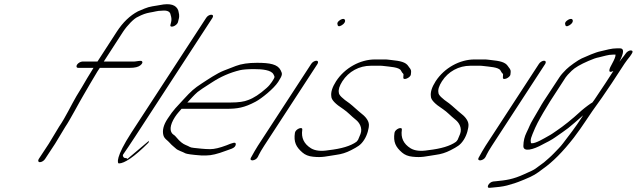

<svg xmlns="http://www.w3.org/2000/svg" viewBox="-20 -764 3031 914"><path d="M194.4 -7 242.4 -80 291.3 -161C311.6 -190 359.9 -282 375.7 -308C384.1 -323 433.9 -408 443.3 -423L455.2 -441H598.2C622.2 -441 638.2 -445 648.1 -453C658 -461 660.5 -468 655 -473C649.9 -477 627 -471 618 -471H474L565.9 -613C585.7 -643 618.4 -677 636.9 -684C657.3 -695 675.2 -701 691.7 -704C717.7 -708 728.2 -713 749.2 -713C776.6 -716 790.2 -709 792.3 -693C796.9 -680 797 -668 794.6 -659L791.7 -647C785.3 -628 820.7 -639 827.1 -658L830 -670C836.3 -691 831.3 -699 828.7 -714C818.9 -741 790.4 -750 741.5 -740C732.5 -738 722 -737 705.5 -734C679.5 -730 656.6 -718 636.7 -710C598.8 -690 565.1 -658 535.9 -613L444 -471H372C364 -471 351.5 -464 346.6 -456C341.6 -448 344.2 -441 352.2 -441H425.2C420.8 -434 410.4 -417 395.1 -392L369.9 -349C359.5 -332 350.6 -318 343.7 -306C319 -264 292.9 -207 261.3 -161L212.4 -80L164.4 -7C159.5 1 162.1 8 170.1 8C178.1 8 189.5 1 194.4 -7Z M622.2 -112 991.4 -679C996.8 -688 993.8 -694 985.8 -694C977.8 -694 966.8 -688 961.4 -679L605 -132C529.9 -16 538.1 14 546.1 14C572.1 14 619.4 -17 686.9 -85L689.3 -94L585 -6C589.4 -11 575.9 -12 574.9 -12C567.9 -12 562.8 -22 565.8 -28C576.2 -43 604.4 -84 622.2 -112Z M871.9 -276C888.8 -294 903.2 -311 920.6 -326C929 -333 951.4 -348 989.2 -372C1029 -398 1072.9 -418 1122.8 -430C1136.3 -433 1158.2 -435 1189.2 -435C1228.2 -435 1271.3 -431 1281.9 -410C1288.5 -397 1290 -398 1274.2 -374C1267.3 -364 1259.3 -354 1248.9 -345C1216.6 -316 1187.3 -297 1161.8 -288C1142.9 -280 1114.9 -276 1077.9 -276ZM844.2 -246H1058.2C1109.2 -246 1142.6 -251 1196.9 -280C1225.3 -295 1283.4 -342 1304.2 -374C1325.9 -408 1324.9 -412 1315.8 -430C1301.6 -458 1265 -465 1204 -465C1162 -465 1128.6 -460 1102.6 -450C1084.2 -443 1064.2 -435 1045.8 -428C1012.4 -415 968.6 -385 939.3 -366C905.4 -344 889.5 -330 854.8 -292C819.6 -253 807.2 -244 778 -199C758.7 -170 751.9 -144 757.6 -121C761.7 -103 778.3 -96 788.9 -83C797 -73 807.5 -66 817.1 -57C825.6 -48 851.2 -41 862.7 -34C869.3 -31 894.3 -27 937.8 -24H962.8C985.8 -24 1015.3 -31 1054.7 -46L1082.6 -56C1095 -61 1101 -67 1102.4 -76C1103.8 -91 1087.4 -84 1057.5 -72C1025.6 -60 1000.6 -54 980.6 -54C950.6 -54 924.6 -58 902.6 -60C881.5 -62 884.5 -66 863.4 -74C850.9 -79 836.3 -90 820.7 -109C816.1 -114 812.6 -119 807.1 -122C785 -136 787.7 -168 812.9 -207C825.3 -226 833.8 -233 844.2 -246Z M1461.6 -460 1207.5 -70C1202 -61 1196.6 -52 1191.2 -43L1174.4 -13C1165 6 1198 2 1207.4 -17L1212.3 -27C1217.2 -37 1225.1 -51 1237.5 -70L1491.6 -460C1496.5 -468 1493.9 -475 1485.9 -475C1477.9 -475 1466.5 -468 1461.6 -460ZM1601 -670C1589.5 -663 1584.1 -656 1586.6 -649C1587.2 -638 1594.2 -636 1607.2 -644C1632.6 -659 1624.9 -684 1601 -670Z M1579.7 -377C1561.9 -349 1554.1 -325 1557.2 -305C1557.3 -289 1576.5 -269 1613.7 -245C1636.3 -230 1649.9 -213 1675.1 -193C1690.1 -181 1707.3 -155 1696.1 -126C1689.7 -111 1686.2 -102 1684.8 -99C1683.3 -96 1679.3 -92 1676.8 -89C1649 -69 1605.6 -56 1544.1 -49C1508.2 -43 1480.7 -46 1460.6 -58C1426.9 -79 1413.2 -108 1418.9 -146C1421.8 -164 1386.9 -150 1384 -132C1377.3 -88 1389.5 -64 1419.7 -38C1432.3 -27 1448.8 -20 1469.9 -18C1514.4 -13 1532.8 -20 1581.3 -27C1604.8 -30 1628.2 -37 1651.1 -49C1683.5 -66 1697 -73 1713.3 -98C1728.6 -121 1736.8 -154 1736.2 -171C1735.1 -193 1714.9 -213 1698.8 -225C1682.2 -238 1662.1 -258 1644 -272C1610.3 -295 1592.7 -312 1593.1 -323C1590 -337 1595.8 -355 1609.7 -377C1639.8 -424 1690.1 -451 1745.1 -451H1788.1C1794.1 -451 1800.1 -451 1805.6 -450C1834.7 -446 1880.2 -445 1888.8 -428C1892.3 -421 1895.9 -416 1899.4 -413C1900.9 -412 1901.4 -409 1900.5 -405L1900 -396C1897.2 -378 1935 -394 1935.9 -410L1936.9 -420C1938.2 -435 1930.7 -438 1924.6 -448C1912 -469 1883.4 -474 1845.4 -478L1828.4 -480C1822.9 -481 1814.9 -481 1807.9 -481H1764.9C1694.9 -481 1621.2 -441 1579.7 -377Z M2053.7 -377C2035.9 -349 2028.1 -325 2031.2 -305C2031.3 -289 2050.5 -269 2087.7 -245C2110.3 -230 2123.9 -213 2149.1 -193C2164.1 -181 2181.3 -155 2170.1 -126C2163.7 -111 2160.2 -102 2158.8 -99C2157.3 -96 2153.3 -92 2150.8 -89C2123 -69 2079.6 -56 2018.1 -49C1982.2 -43 1954.7 -46 1934.6 -58C1900.9 -79 1887.2 -108 1892.9 -146C1895.8 -164 1860.9 -150 1858 -132C1851.3 -88 1863.5 -64 1893.7 -38C1906.3 -27 1922.8 -20 1943.9 -18C1988.4 -13 2006.8 -20 2055.3 -27C2078.8 -30 2102.2 -37 2125.1 -49C2157.5 -66 2171 -73 2187.3 -98C2202.6 -121 2210.8 -154 2210.2 -171C2209.1 -193 2188.9 -213 2172.8 -225C2156.2 -238 2136.1 -258 2118 -272C2084.3 -295 2066.7 -312 2067.1 -323C2064 -337 2069.8 -355 2083.7 -377C2113.8 -424 2164.1 -451 2219.1 -451H2262.1C2268.1 -451 2274.1 -451 2279.6 -450C2308.7 -446 2354.2 -445 2362.8 -428C2366.3 -421 2369.9 -416 2373.4 -413C2374.9 -412 2375.4 -409 2374.5 -405L2374 -396C2371.2 -378 2409 -394 2409.9 -410L2410.9 -420C2412.2 -435 2404.7 -438 2398.6 -448C2386 -469 2357.4 -474 2319.4 -478L2302.4 -480C2296.9 -481 2288.9 -481 2281.9 -481H2238.9C2168.9 -481 2095.2 -441 2053.7 -377Z M2545.6 -460 2291.5 -70C2286 -61 2280.6 -52 2275.2 -43L2258.4 -13C2249 6 2282 2 2291.4 -17L2296.3 -27C2301.2 -37 2309.1 -51 2321.5 -70L2575.6 -460C2580.5 -468 2577.9 -475 2569.9 -475C2561.9 -475 2550.5 -468 2545.6 -460ZM2685 -670C2673.5 -663 2668.1 -656 2670.6 -649C2671.2 -638 2678.2 -636 2691.2 -644C2716.6 -659 2708.9 -684 2685 -670Z M2959.2 -510 2950.3 -498C2941.4 -486 2935.4 -480 2928.5 -470C2950.7 -513 2952 -534 2931 -534H2918C2890 -534 2866.1 -526 2839.1 -520C2813.6 -515 2772.3 -496 2749.4 -486C2732.9 -479 2689.6 -448 2675.8 -434C2665.3 -423 2651.9 -410 2643 -396L2567.4 -281C2560.5 -271 2555.5 -261 2550.1 -252L2518 -197C2500.2 -167 2502.3 -165 2486 -132C2477.1 -114 2471.8 -93 2471.5 -70C2469.7 -38 2519.6 -52 2562.4 -76C2570.9 -81 2582.4 -86 2593.3 -92C2622.2 -108 2624.2 -112 2657 -134C2674.9 -146 2694.3 -161 2715.7 -180C2737 -199 2750.4 -210 2755.9 -215L2747.5 -202C2721.8 -162 2688.1 -118 2660.4 -82C2645.5 -62 2634.1 -53 2616.7 -34C2602.4 -19 2583.5 -3 2569.6 9L2528.8 39C2522.3 44 2503.9 53 2476 65C2421.7 90 2389.7 94 2338.2 99L2327.7 100C2306.3 103 2291.5 133 2312 130L2323.5 129C2345.5 127 2370.4 125 2393.4 119C2427.3 109 2428.8 110 2475.2 91C2521.5 72 2532.5 64 2562.8 41C2611.6 7 2659.7 -42 2711.2 -108C2733.5 -137 2751.8 -164 2766.6 -186C2781.4 -208 2792.3 -224 2799.7 -235L2845.3 -299L2892.2 -368L2953 -461C2960.5 -472 2969.4 -484 2979.3 -496L2986.7 -507C2993.6 -517 2992.6 -523 2984.1 -524C2976.6 -525 2964.1 -518 2959.2 -510ZM2816.8 -300C2811.8 -292 2805.9 -284 2799.9 -276C2797.4 -275 2794.5 -273 2791.5 -271L2777.5 -261C2766.6 -253 2758.2 -246 2749.7 -239C2702 -195 2661.3 -163 2629.9 -142C2612 -130 2608.1 -126 2587.6 -115C2571.2 -106 2529.4 -80 2510.4 -82C2507.4 -82 2506.4 -86 2506.3 -94C2506.2 -102 2509.7 -113 2515.1 -126C2533.2 -171 2544.1 -189 2566.3 -228L2598.4 -281L2673 -396C2677 -402 2685.9 -412 2701.3 -427C2716.7 -442 2742.1 -457 2781.4 -474C2801.9 -483 2818.8 -489 2830.8 -491C2854.3 -496 2874.2 -504 2898.2 -504H2910.2C2910.8 -495 2904.9 -481 2894 -461C2880.7 -438 2869.9 -412 2899.8 -426L2862.2 -368Z"/></svg>

Font: MewTooHand
Style: UltimateIta
Weight: 400
Designer: Mew Too, Robert Jablonski
Version: Version 0.77